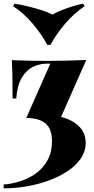

<svg xmlns="http://www.w3.org/2000/svg" viewBox="-36 -852 518 1053"><path d="M108 -205Q176 -205 212.5 -176Q249 -147 249 -77Q249 -16 224 28Q199 72 159.5 100Q120 128 73.5 142.5Q27 157 -16 160V181Q47 181 111 170Q175 159 233 137.5Q291 116 336.5 85.5Q382 55 408 16Q434 -23 434 -69Q434 -110 413 -140.5Q392 -171 353 -191Q314 -211 261 -219L289 -188L437 -523Q387 -521 332.5 -519.5Q278 -518 218 -518Q176 -518 126 -519Q76 -520 29 -522Q31 -488 32 -440Q33 -392 33 -312H53Q59 -386 84.5 -427.5Q110 -469 146.5 -486Q183 -503 220 -503H240ZM420 -832 428 -818Q372 -781 322.5 -723.5Q273 -666 241 -606H223Q192 -665 142.5 -723Q93 -781 36 -818L44 -832Q104 -822 161 -805.5Q218 -789 252 -772Q281 -789 326.5 -805.5Q372 -822 420 -832Z"/></svg>

Font: Playfair Display Black
Style: Regular
Weight: 900
Designer: Claus Eggers Sørensen
Foundry: Claus Eggers Sørensen
Version: Version 1.203